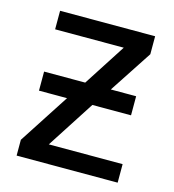

<svg xmlns="http://www.w3.org/2000/svg" viewBox="-86 -609 616 681"><g transform="rotate(15 221.5 -268.0)"><path d="M401 -536H52V-468H304L204 -313H53V-243H156L36 -58V0H407V-68H136L249 -243H391V-313H298L401 -470Z"/></g></svg>

Font: Noto Sans Thai
Style: Regular
Weight: 400
Designer: Monotype Design Team
Foundry: Monotype Imaging Inc.
Version: Version 1.901